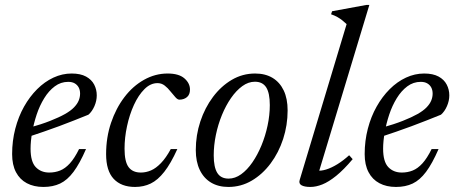

<svg xmlns="http://www.w3.org/2000/svg" viewBox="-20 -730 1808 760"><path d="M250 -406Q220.5 -406 196.8 -388.2Q173 -370.5 155 -341.2Q137 -312 125.2 -276.8Q113.5 -241.5 107.2 -206Q101 -170.5 101 -141.5Q101 -90 121.5 -68.5Q142 -47 175 -47Q198 -47 218 -55Q238 -63 256.5 -83.2Q275 -103.5 293 -140H320.5Q295.5 -82.5 271 -49.8Q246.5 -17 218 -3.5Q189.5 10 152 10Q114 10 86.2 -4.8Q58.5 -19.5 43.2 -48.5Q28 -77.5 28 -120Q28 -172.5 40.5 -220.5Q53 -268.5 75.2 -308Q97.5 -347.5 127 -377Q156.5 -406.5 191.5 -422.8Q226.5 -439 263.5 -439Q298.5 -439 320.5 -427Q342.5 -415 352.8 -395.2Q363 -375.5 363 -352.5Q363 -331 353.8 -309.8Q344.5 -288.5 330 -276Q301.5 -264.5 272.5 -253Q243.5 -241.5 213.8 -230.5Q184 -219.5 154.2 -209.2Q124.5 -199 94.5 -189L96 -224.5Q144.5 -238 179.2 -251.8Q214 -265.5 237 -278.5Q260 -291.5 273 -305Q286 -318.5 291.5 -332Q297 -345.5 297 -359.5Q297 -373.5 291.5 -383.8Q286 -394 275.8 -400Q265.5 -406 250 -406Z M603.5 -401Q575.5 -401 551.8 -377.2Q528 -353.5 510.2 -314.8Q492.5 -276 482.8 -230.5Q473 -185 473 -141.5Q473 -90 489 -68.5Q505 -47 537.5 -47Q558 -47 577.8 -55.5Q597.5 -64 617.2 -84.5Q637 -105 656 -140H682Q656 -82.5 630.2 -49.8Q604.5 -17 576.5 -3.5Q548.5 10 514.5 10Q460 10 430 -22Q400 -54 400 -120Q400 -186 419.5 -243.8Q439 -301.5 472.5 -345.5Q506 -389.5 550.2 -414.2Q594.5 -439 643.5 -439Q688 -439 710 -419.8Q732 -400.5 732 -375.5Q732 -356 720.5 -346Q709 -336 691 -335.5Q683 -335 674 -345.5Q665 -356 654.5 -368.5Q644.5 -381.5 632 -391.2Q619.5 -401 603.5 -401Z M990 -439Q1030 -439 1058.8 -421.8Q1087.5 -404.5 1103 -372Q1118.5 -339.5 1118.5 -293Q1118.5 -234.5 1100.8 -180Q1083 -125.5 1051 -82.8Q1019 -40 976.5 -15Q934 10 884 10Q844.5 10 815.5 -7.2Q786.5 -24.5 770.8 -57.2Q755 -90 755 -136Q755 -195 773 -249.2Q791 -303.5 823 -346.2Q855 -389 897.5 -414Q940 -439 990 -439ZM885 -23Q910.5 -23 934.5 -40.2Q958.5 -57.5 979 -87.2Q999.5 -117 1015 -154.5Q1030.5 -192 1039.2 -233.2Q1048 -274.5 1048 -314Q1048 -361.5 1033.8 -384Q1019.5 -406.5 989 -406.5Q963 -406.5 939 -389Q915 -371.5 894.5 -342Q874 -312.5 858.5 -274.8Q843 -237 834.5 -195.8Q826 -154.5 826 -115Q826 -68.5 840 -45.8Q854 -23 885 -23Z M1352 -634.5Q1343 -643 1334.5 -649.8Q1326 -656.5 1315.5 -662.5Q1305 -668.5 1290.5 -673.5L1294.5 -685.5L1430.5 -710.5H1442L1239.5 -40.5L1233.5 -55Q1249.5 -52.5 1270.8 -59Q1292 -65.5 1315.5 -80Q1339 -94.5 1362 -115.5L1376 -100Q1340.5 -58 1310.8 -34Q1281 -10 1256 0Q1231 10 1208.5 10Q1185 10 1173.2 3.2Q1161.5 -3.5 1166.5 -18.5Z M1645.5 -406Q1616 -406 1592.2 -388.2Q1568.5 -370.5 1550.5 -341.2Q1532.5 -312 1520.8 -276.8Q1509 -241.5 1502.8 -206Q1496.5 -170.5 1496.5 -141.5Q1496.5 -90 1517 -68.5Q1537.5 -47 1570.5 -47Q1593.5 -47 1613.5 -55Q1633.5 -63 1652 -83.2Q1670.5 -103.5 1688.5 -140H1716Q1691 -82.5 1666.5 -49.8Q1642 -17 1613.5 -3.5Q1585 10 1547.5 10Q1509.5 10 1481.8 -4.8Q1454 -19.5 1438.8 -48.5Q1423.5 -77.5 1423.5 -120Q1423.5 -172.5 1436 -220.5Q1448.5 -268.5 1470.8 -308Q1493 -347.5 1522.5 -377Q1552 -406.5 1587 -422.8Q1622 -439 1659 -439Q1694 -439 1716 -427Q1738 -415 1748.2 -395.2Q1758.5 -375.5 1758.5 -352.5Q1758.5 -331 1749.2 -309.8Q1740 -288.5 1725.5 -276Q1697 -264.5 1668 -253Q1639 -241.5 1609.2 -230.5Q1579.5 -219.5 1549.8 -209.2Q1520 -199 1490 -189L1491.5 -224.5Q1540 -238 1574.8 -251.8Q1609.5 -265.5 1632.5 -278.5Q1655.5 -291.5 1668.5 -305Q1681.5 -318.5 1687 -332Q1692.5 -345.5 1692.5 -359.5Q1692.5 -373.5 1687 -383.8Q1681.5 -394 1671.2 -400Q1661 -406 1645.5 -406Z"/></svg>

Font: Newsreader 20pt
Style: Italic
Weight: 400
Italic angle: -17°
Version: Version 1.003